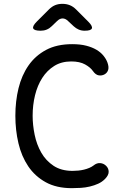

<svg xmlns="http://www.w3.org/2000/svg" viewBox="-20 -970 640 1000"><path d="M60 -367Q60 -443 76.5 -510.5Q93 -578 128.5 -629Q164 -680 220 -710Q276 -740 356 -740Q398 -740 429 -732Q460 -724 482 -711Q504 -698 518 -681Q532 -664 539 -646Q548 -622 543.5 -606.5Q539 -591 525 -583Q511 -575 494.5 -577.5Q478 -580 464 -600Q451 -619 423 -634.5Q395 -650 351 -650Q300 -650 262.5 -626.5Q225 -603 200 -564Q175 -525 162.5 -474Q150 -423 150 -367Q150 -319 160.5 -268Q171 -217 195 -175Q219 -133 259 -106.5Q299 -80 358 -80Q372 -80 387.5 -81.5Q403 -83 417.5 -86.5Q432 -90 445 -95.5Q458 -101 467 -108Q484 -122 502 -120.5Q520 -119 533 -106Q546 -93 546 -75Q546 -57 526 -37Q511 -22 491 -13Q471 -4 448 1.5Q425 7 401 8.5Q377 10 354 10Q274 10 218 -21Q162 -52 127 -104Q92 -156 76 -224Q60 -292 60 -367ZM192 -810Q158 -810 153 -822Q148 -834 172 -858L235 -921Q250 -936 267 -943Q284 -950 305 -950Q326 -950 343.5 -943Q361 -936 376 -921L440 -857Q463 -834 458.5 -822Q454 -810 421 -810Q404 -810 390 -816Q376 -822 364 -833L335 -860Q321 -874 306 -874Q291 -874 277 -860L250 -834Q238 -822 223.5 -816Q209 -810 192 -810Z"/></svg>

Font: Maple Mono
Style: Regular
Weight: 400
Monospace: yes
Designer: subframe7536
Version: Version 7.300